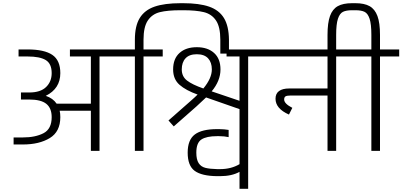

<svg xmlns="http://www.w3.org/2000/svg" viewBox="-20 -943 2515 1200"><path d="M722 -634V-590H602V0H548V-251H353Q357 -234 357 -211Q357 -120 291 -80Q225 -40 123 -40H65V-84H123Q201 -84 252 -110.5Q303 -137 303 -211Q303 -267 269.5 -294Q236 -321 162 -321H111V-365H163Q233 -365 268 -399Q303 -433 303 -486Q303 -545 266 -567.5Q229 -590 153 -590H96V-634H153Q257 -634 307 -600Q357 -566 357 -486Q357 -389 266 -344Q311 -329 334 -295H548V-590H417V-634Z M1411 -695V-608H1357V-695Q1357 -775 1330 -815Q1303 -855 1254.5 -867Q1206 -879 1125 -879H1109Q1027 -879 979 -867Q931 -855 904 -815Q877 -775 877 -695V-634H997V-590H877V0H823V-590H702V-634H823V-695Q823 -781 853.5 -830.5Q884 -880 946 -901.5Q1008 -923 1109 -923H1125Q1225 -923 1287 -901.5Q1349 -880 1379.5 -830.5Q1410 -781 1411 -695Z M1651 -634V-590H1531V237H1477V131Q1429 158 1355 158H1337Q1241 157 1197 125Q1153 93 1153 11Q1153 -69 1197.5 -102.5Q1242 -136 1337 -136H1349Q1364 -136 1381 -134.5Q1398 -133 1409 -131V-86Q1382 -92 1349 -92H1337Q1270 -92 1238.5 -71Q1207 -50 1207 11Q1207 54 1221.5 76.5Q1236 99 1263.5 106Q1291 113 1337 114H1355Q1425 114 1477 83V-261L1268 -334Q1250 -316 1208 -278L1066 -153L1033 -190L1175 -315Q1196 -333 1215 -352Q1142 -378 1102 -413Q1062 -448 1062 -509Q1062 -576 1102 -612Q1142 -648 1210 -648Q1278 -648 1318 -612Q1358 -576 1358 -509Q1358 -438 1303 -372L1477 -313V-590H1396V-634ZM1251 -390Q1304 -454 1304 -509Q1304 -553 1280.5 -578.5Q1257 -604 1210 -604Q1163 -604 1139.5 -578.5Q1116 -553 1116 -509Q1116 -465 1149 -439.5Q1182 -414 1251 -390Z M2201 -634V-590H2081V0H2027V-346H1797Q1774 -346 1765 -341Q1756 -336 1756 -321Q1756 -295 1807 -269L1786 -227Q1702 -264 1702 -326Q1702 -358 1724 -374Q1746 -390 1787 -390H2027V-590H1631V-634Z M2475 -590H2355V0H2301V-590H2181V-634H2301V-725Q2301 -792 2290 -825.5Q2279 -859 2258.5 -869Q2238 -879 2202 -879H2180Q2144 -879 2123.5 -869Q2103 -859 2092 -825.5Q2081 -792 2081 -725V-608H2027V-725Q2027 -800 2042.5 -843Q2058 -886 2091 -904.5Q2124 -923 2180 -923H2202Q2257 -923 2290 -904.5Q2323 -886 2339 -843Q2355 -800 2355 -725V-634H2475Z"/></svg>

Font: Biryani UltraLight
Style: Regular
Weight: 250
Designer: Dan Reynolds and Mathieu Réguer
Foundry: Dan Reynolds and Mathieu Réguer
Version: Version 1.003; ttfautohint (v1.1) -l 5 -r 5 -G 72 -x 0 -D la